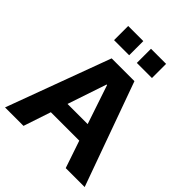

<svg xmlns="http://www.w3.org/2000/svg" viewBox="-232 -993 1132 1132"><g transform="rotate(45 334.0 -426.5)"><path d="M2 0ZM242 -649H432L666 0H508L450 -171H213L156 0H2ZM416 -275 334 -519H330L248 -275ZM176 -853H302V-735H176ZM366 -853H492V-735H366Z"/></g></svg>

Font: Play
Style: Bold
Weight: 700
Designer: Jonas Hecksher (Cyrillic expansion: Cyreal)
Foundry: Jonas Hecksher, Playtype, e-types AS
Version: Version 2.101; ttfautohint (v1.5.65-e2d9)